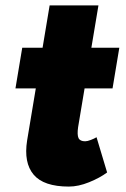

<svg xmlns="http://www.w3.org/2000/svg" viewBox="-20 -676 465 708"><path d="M234 12Q141 12 104 -32Q67 -76 80 -158L163 -656H343L268 -207Q264 -179 269.5 -167Q275 -155 294 -155Q302 -155 315 -160Q328 -165 336 -170L375 -40Q348 -20 308.5 -4Q269 12 234 12ZM37 -350 62 -500H420L395 -350Z"/></svg>

Font: Figtree Black
Style: Italic
Weight: 900
Italic angle: -9.5°
Foundry: Erik Kennedy
Version: Version 2.001;gftools[0.9.30]